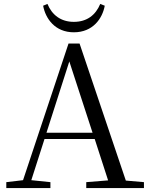

<svg xmlns="http://www.w3.org/2000/svg" viewBox="-20 -955 758 975"><path d="M199 -926C211 -861 259 -791 355 -791C452 -791 500 -861 512 -926L489 -935C466 -879 422 -844 355 -844C289 -844 244 -879 221 -935ZM332 -643 450 -281H216ZM418 0H711V-30L619 -38L384 -734H328L97 -40L12 -30V0H236V-30L139 -40L206 -249H461L529 -39L418 -30Z"/></svg>

Font: Noto Serif CJK KR
Style: Regular
Weight: 400
Designer: Ryoko NISHIZUKA 西塚涼子 (kana & ideographs); Frank Grießhammer (Latin, Greek & Cyrillic); Wenlong ZHANG 张文龙 (bopomofo); San
Foundry: Adobe
Version: Version 2.001;hotconv 1.1.0;makeotfexe 2.6.0